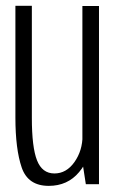

<svg xmlns="http://www.w3.org/2000/svg" viewBox="-20 -616 395 642"><path d="M267 0H311V-596H255.5V-74.5ZM86.5 -596.5H31.5V-223Q31.5 -117.5 52.5 -56Q73.5 5.5 143 5.5Q206 5.5 244.5 -40.5Q283 -86.5 283 -143L256 -163Q256 -112.5 229 -74.2Q202 -36 162 -36Q121 -36 103.8 -79.8Q86.5 -123.5 86.5 -222Z"/></svg>

Font: Anybody Condensed Light
Style: Regular
Weight: 300
Width: 3
Designer: Tyler Finck
Foundry: Etcetera Type Company
Version: Version 1.113;gftools[0.9.25]